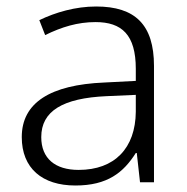

<svg xmlns="http://www.w3.org/2000/svg" viewBox="-20 -561 576 591"><path d="M276 -541C212 -541 151 -523 101 -499L119 -453C170 -478 219 -493 274 -493C355 -493 398 -454 398 -349V-312L301 -307C135 -300 47 -245 47 -139C47 -43 110 10 212 10C311 10 360 -30 398 -90H401L411 0H454V-358C454 -485 396 -541 276 -541ZM308 -265 398 -269V-217C397 -105 333 -38 222 -38C150 -38 107 -73 107 -139C107 -219 173 -259 308 -265Z"/></svg>

Font: Noto Sans Sinhala UI Light
Style: Regular
Weight: 300
Designer: Jelle Bosma - Monotype Design Team
Foundry: Monotype Imaging Inc.
Version: Version 2.006